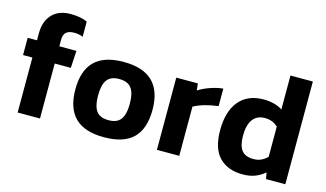

<svg xmlns="http://www.w3.org/2000/svg" viewBox="-83 -948 2065 1217"><g transform="rotate(15 950.0 -340.0)"><path d="M234.1 0V-360.7H339.7L346.2 -473.9H234.1V-517.7Q234.1 -550 250.8 -565.7Q267.5 -581.4 304.1 -581.4Q334.1 -581.4 361.3 -570.5V-669.8Q318.1 -690.2 252.1 -690.2Q173 -690.2 130.2 -644.2Q87.5 -598.2 87.5 -520.5V-473.9H26.3V-360.7H87.5V0Z M908.9 -237Q908.9 -360.2 845.9 -422Q783 -483.8 655.2 -483.8Q526.7 -483.8 464.7 -422Q402.7 -360.2 402.7 -237Q402.7 -114.2 464.7 -52.2Q526.7 9.9 655.2 9.9Q784.8 9.9 846.8 -51.5Q908.9 -112.9 908.9 -237ZM551.9 -237Q551.9 -308 576.3 -340Q600.7 -372 655.2 -372Q692.8 -372 715.7 -357.7Q738.6 -343.4 749.1 -313.8Q759.7 -284.2 759.7 -237Q759.7 -190.2 749.1 -160.4Q738.6 -130.5 715.7 -116.2Q692.8 -101.9 655.2 -101.9Q618.4 -101.9 595.5 -116.2Q572.6 -130.5 562.2 -160.7Q551.9 -191 551.9 -237Z M1148 0V-322.7Q1209.3 -356.6 1307.5 -368.8V-483.8Q1265 -479.6 1222.2 -464.3Q1179.3 -449.1 1148 -428.7L1143 -473.9H1001.4V0Z M1709.6 -41.7 1717.5 0H1844.1V-674H1697.1V-451.1Q1671.5 -468.1 1640.3 -475.9Q1609.1 -483.8 1573.4 -483.8Q1469.6 -483.8 1413.1 -416.6Q1356.6 -349.4 1356 -225.7Q1356 -103.7 1412.1 -46.9Q1468.1 9.9 1564.9 9.9Q1611.1 9.9 1645.3 -3.1Q1679.4 -16 1709.6 -41.7ZM1505.1 -226.9Q1505.1 -299.2 1532.5 -335.6Q1559.9 -372 1611.3 -372Q1637.8 -372 1658.6 -363.7Q1679.3 -355.5 1697.1 -339V-140.2Q1677.2 -121 1655.5 -111.4Q1633.9 -101.9 1606.1 -101.9Q1553.3 -101.9 1529.4 -132.2Q1505.5 -162.5 1505.1 -226.9Z"/></g></svg>

Font: Arad-VF Thin Dots1
Style: Regular
Weight: 100
Designer: Mohammad Darvishi
Version: Version 1.000;August 30, 2024;FontCreator 15.0.0.2992 64-bit